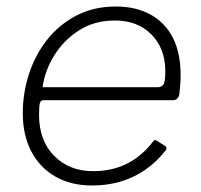

<svg xmlns="http://www.w3.org/2000/svg" viewBox="-20 -560 618 590"><path d="M263 10Q198 10 150 -17.5Q102 -45 76 -95Q50 -145 50 -212Q50 -274 69 -332.5Q88 -391 124.5 -437.5Q161 -484 214.5 -512Q268 -540 336 -540Q398 -540 443 -515Q488 -490 511.5 -443.5Q535 -397 535 -329Q535 -315 534 -300.5Q533 -286 531 -270Q530 -263 525 -257.5Q520 -252 512 -252H112Q106 -252 103 -244.5Q100 -237 100 -207Q100 -128 146.5 -81Q193 -34 266 -34Q325 -34 371 -57.5Q417 -81 451 -126Q455 -130 457.5 -129.5Q460 -129 463 -127L488 -111Q494 -107 490 -99Q461 -62 426 -38Q391 -14 350.5 -2Q310 10 263 10ZM465 -292Q476 -292 482 -300Q488 -308 488 -340Q488 -411 445.5 -454Q403 -497 333 -497Q270 -497 222.5 -466.5Q175 -436 146 -388.5Q117 -341 111 -292Z"/></svg>

Font: Libre Franklin ExtraLight
Style: Italic
Weight: 250
Italic angle: -8°
Designer: Pablo Impallari, Rodrigo Fuenzalida, Nhung Nguyen
Foundry: Impallari Type
Version: Version 3.000